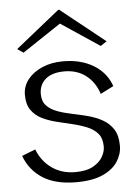

<svg xmlns="http://www.w3.org/2000/svg" viewBox="-54 -778 573 832"><g transform="rotate(-5 233.0 -361.5)"><path d="M232 -513Q309 -513 364 -480Q419 -447 440 -387L383 -358Q366 -410 327.5 -439.5Q289 -469 234 -469Q181 -469 152.5 -445Q124 -421 124 -380Q124 -348 141.5 -329.5Q159 -311 187.5 -300.5Q216 -290 250.5 -283Q285 -276 319.5 -267Q354 -258 382.5 -242Q411 -226 428.5 -199Q446 -172 446 -127Q446 -91 425 -58.5Q404 -26 359.5 -6Q315 14 244 14Q155 14 99.5 -21Q44 -56 20 -120L79 -143Q99 -91 142 -60.5Q185 -30 244 -30Q292 -30 321 -46Q350 -62 363 -85Q376 -108 376 -129Q376 -165 359 -185.5Q342 -206 313 -218Q284 -230 250 -238Q216 -246 181.5 -254.5Q147 -263 118.5 -277Q90 -291 72.5 -316Q55 -341 55 -382Q55 -420 78.5 -449.5Q102 -479 142 -496Q182 -513 232 -513ZM65 -565 39 -583 231 -737H235L428 -583L401 -565L233 -677Z"/></g></svg>

Font: Panamera
Style: Regular
Weight: 400
Designer: Bastien Sozeau
Foundry: NBR — Bastien Sozeau
Version: Version 3.002; ttfautohint (v1.8.4.7-5d5b);gftools[0.9.33]